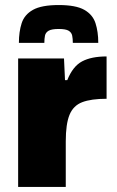

<svg xmlns="http://www.w3.org/2000/svg" viewBox="-20 -742 465 762"><path d="M52 0V-510H234L238 -424H247Q269 -479 306 -498.5Q343 -518 403 -518V-350Q342 -350 306.5 -336.5Q271 -323 256 -286.5Q241 -250 241 -181V0ZM213 -722Q281 -722 314.5 -703Q348 -684 359 -650Q370 -616 370 -572H269Q269 -588 266.5 -600.5Q264 -613 252.5 -620Q241 -627 213 -627Q185 -627 173 -620Q161 -613 158.5 -600.5Q156 -588 156 -572H55Q55 -616 66 -650Q77 -684 111 -703Q145 -722 213 -722Z"/></svg>

Font: Saira ExtraBold
Style: Regular
Weight: 800
Designer: Hector Gatti with collaboration of the Omnibus-Type team
Foundry: Omnibus-Type
Version: Version 1.100; ttfautohint (v1.8.3)